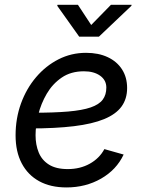

<svg xmlns="http://www.w3.org/2000/svg" viewBox="-20 -781 616 812"><path d="M261.2 11.7Q193.8 11.7 145.8 -14.6Q97.7 -41 71.8 -90.3Q45.9 -139.6 45.9 -208.5Q45.9 -280.3 68.8 -343.5Q91.8 -406.7 132.8 -454.8Q173.8 -502.9 227.8 -530.3Q281.7 -557.6 343.8 -557.6Q396.5 -557.6 435.5 -539.3Q474.6 -521 496.1 -487.5Q517.6 -454.1 517.6 -408.7Q517.6 -362.8 493.9 -330.3Q470.2 -297.9 420.4 -277.3Q370.6 -256.8 292.7 -247.3Q214.8 -237.8 106.9 -237.8L118.7 -304.2Q208 -304.2 268.1 -309.3Q328.1 -314.5 363.5 -326.7Q398.9 -338.9 414.3 -359.4Q429.7 -379.9 429.7 -410.6Q429.7 -441.9 403.6 -460.7Q377.4 -479.5 335 -479.5Q279.8 -479.5 241 -452.9Q202.1 -426.3 177.7 -384.5Q153.3 -342.8 141.8 -296.1Q130.4 -249.5 130.4 -209Q130.4 -168.9 143.6 -136.5Q156.7 -104 186.8 -85Q216.8 -65.9 266.6 -65.9Q318.8 -65.9 359.6 -88.6Q400.4 -111.3 421.4 -150.4L502.9 -127.4Q472.7 -63 407.5 -25.6Q342.3 11.7 261.2 11.7ZM309.6 -760.7 365.7 -675.3 449.2 -760.7H536.6L535.6 -756.3L398.4 -626H314.9L222.2 -756.3L223.1 -760.7Z"/></svg>

Font: Inter
Style: Italic
Weight: 400
Italic angle: -9.3988°
Designer: Rasmus Andersson
Foundry: rsms
Version: Version 4.001;git-66647c0bb